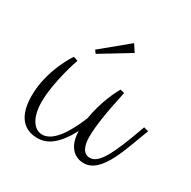

<svg xmlns="http://www.w3.org/2000/svg" viewBox="-112 -585 668 673"><g transform="rotate(30 222.0 -248.0)"><path d="M233 -113C233 -62 258 -24 304 -24C378 -24 411 -152 444 -234L425 -239C376 -100 348 -51 313 -51C287 -51 275 -76 275 -115C275 -155 283 -211 304 -308L287 -312C280 -300 249 -242 237 -167C204 -86 167 -38 128 -38C93 -38 69 -76 69 -137C69 -217 105 -323 106 -324L88 -330C88 -330 28 -244 28 -138C28 -33 86 -19 118 -19C158 -19 193 -40 233 -113ZM247 -477 140 -389 149 -377 266 -448Z"/></g></svg>

Font: Clicker Script
Style: Regular
Weight: 400
Designer: Astigmatic (AOETI)
Foundry: Astigmatic (AOETI)
Version: Version 1.000